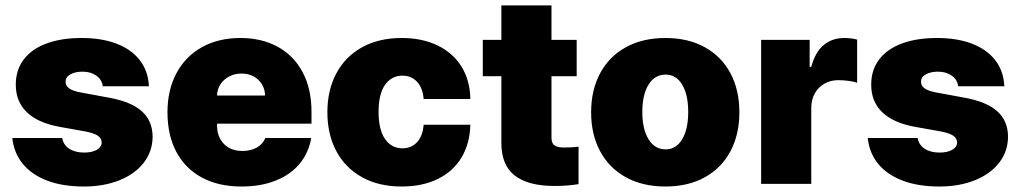

<svg xmlns="http://www.w3.org/2000/svg" viewBox="-20 -677 3757 707"><path d="M284.2 -413.1Q256.8 -413.1 239 -403.1Q221.2 -393.1 221.7 -376Q220.2 -347.2 275.4 -336.9L380.9 -317.4Q462.4 -302.7 502 -267.6Q541.5 -232.4 542 -173.8Q541.5 -118.7 508.8 -77.1Q476.1 -35.6 418.9 -12.9Q361.8 9.8 289.1 9.8Q210.4 9.8 153.1 -12.2Q95.7 -34.2 63.2 -74.5Q30.8 -114.7 25.4 -168.9H209Q213.4 -143.6 234.9 -129.4Q256.3 -115.2 290 -115.2Q318.4 -115.2 336.2 -125.2Q354 -135.3 354.5 -152.3Q354 -168.5 339.1 -178Q324.2 -187.5 292 -193.4L199.2 -210Q119.1 -224.6 78.6 -263.9Q38.1 -303.2 38.1 -365.2Q38.1 -419.4 67.4 -458Q96.7 -496.6 151.1 -516.8Q205.6 -537.1 280.3 -537.1Q355 -537.1 409.9 -515.9Q464.8 -494.6 495.4 -454.6Q525.9 -414.6 528.3 -359.4H358.4Q355.5 -383.8 334.7 -398.4Q314 -413.1 284.2 -413.1Z M596.7 -263.7Q596.7 -345.2 629.6 -407.2Q662.6 -469.2 723.4 -503.2Q784.2 -537.1 865.2 -537.1Q943.8 -537.1 1002.9 -504.6Q1062 -472.2 1094.5 -410.9Q1127 -349.6 1127 -265.6V-221.7H779.3V-214.8Q779.3 -173.3 804.4 -147.2Q829.6 -121.1 873 -121.1Q903.3 -121.1 925.8 -133.8Q948.2 -146.5 957 -168.9H1126Q1116.7 -114.3 1083.3 -74Q1049.8 -33.7 995.1 -12Q940.4 9.8 869.1 9.8Q785.2 9.8 723.9 -22.9Q662.6 -55.7 629.6 -117.2Q596.7 -178.7 596.7 -263.7ZM956.1 -325.2Q955.6 -348.6 944.1 -367.2Q932.6 -385.7 913.1 -396Q893.6 -406.2 869.1 -406.2Q844.7 -406.2 824.5 -395.8Q804.2 -385.3 792 -366.9Q779.8 -348.6 779.3 -325.2Z M1185.5 -263.7Q1185.5 -345.2 1218.5 -407Q1251.5 -468.8 1313.2 -502.9Q1375 -537.1 1459 -537.1Q1534.7 -537.1 1591.6 -509.5Q1648.4 -481.9 1679.7 -431.2Q1710.9 -380.4 1711.9 -312.5H1540Q1536.6 -353.5 1515.6 -376Q1494.6 -398.4 1461.9 -398.4Q1421.4 -398.4 1397.7 -364.5Q1374 -330.6 1374 -265.6Q1374 -199.7 1397.7 -165.3Q1421.4 -130.9 1461.9 -130.9Q1494.6 -130.9 1515.6 -153.3Q1536.6 -175.8 1540 -217.8H1711.9Q1710.4 -148.9 1679.7 -97.4Q1648.9 -45.9 1592.3 -18.1Q1535.6 9.8 1459 9.8Q1375 9.8 1313.2 -24.4Q1251.5 -58.6 1218.5 -120.4Q1185.5 -182.1 1185.5 -263.7Z M2103.5 -396.5H2010.7V-169.9Q2010.7 -149.4 2022 -141.6Q2033.2 -133.8 2057.6 -133.8Q2085.4 -133.8 2110.4 -136.7V1Q2069.3 7.8 2022.5 7.8Q1924.3 7.8 1875 -31Q1825.7 -69.8 1826.2 -151.4V-396.5H1757.8V-530.3H1826.2V-657.2H2010.7V-530.3H2103.5Z M2156.7 -263.7Q2156.7 -345.2 2189.7 -407Q2222.7 -468.8 2284.4 -502.9Q2346.2 -537.1 2430.2 -537.1Q2514.2 -537.1 2575.7 -502.9Q2637.2 -468.8 2669.9 -407Q2702.6 -345.2 2702.6 -263.7Q2702.6 -182.1 2669.9 -120.4Q2637.2 -58.6 2575.7 -24.4Q2514.2 9.8 2430.2 9.8Q2346.2 9.8 2284.4 -24.4Q2222.7 -58.6 2189.7 -120.4Q2156.7 -182.1 2156.7 -263.7ZM2514.2 -264.6Q2514.2 -328.6 2491.9 -365.5Q2469.7 -402.3 2431.2 -402.3Q2391.1 -402.3 2368.2 -365.5Q2345.2 -328.6 2345.2 -264.6Q2345.2 -201.2 2368.2 -164.1Q2391.1 -127 2431.2 -127Q2469.7 -127 2491.9 -164.1Q2514.2 -201.2 2514.2 -264.6Z M2782.7 -530.3H2961.4V-430.7H2967.3Q2981.4 -484.4 3012.7 -510.7Q3043.9 -537.1 3088.4 -537.1Q3114.3 -537.1 3136.2 -531.2V-372.1Q3123.5 -377 3103.5 -379.4Q3083.5 -381.8 3066.9 -381.8Q3038.1 -381.8 3015.6 -368.9Q2993.2 -356 2980.2 -332.8Q2967.3 -309.6 2967.3 -279.3V0H2782.7Z M3434.1 -413.1Q3406.7 -413.1 3388.9 -403.1Q3371.1 -393.1 3371.6 -376Q3370.1 -347.2 3425.3 -336.9L3530.8 -317.4Q3612.3 -302.7 3651.9 -267.6Q3691.4 -232.4 3691.9 -173.8Q3691.4 -118.7 3658.7 -77.1Q3626 -35.6 3568.8 -12.9Q3511.7 9.8 3439 9.8Q3360.4 9.8 3303 -12.2Q3245.6 -34.2 3213.1 -74.5Q3180.7 -114.7 3175.3 -168.9H3358.9Q3363.3 -143.6 3384.8 -129.4Q3406.2 -115.2 3439.9 -115.2Q3468.3 -115.2 3486.1 -125.2Q3503.9 -135.3 3504.4 -152.3Q3503.9 -168.5 3489 -178Q3474.1 -187.5 3441.9 -193.4L3349.1 -210Q3269 -224.6 3228.5 -263.9Q3188 -303.2 3188 -365.2Q3188 -419.4 3217.3 -458Q3246.6 -496.6 3301 -516.8Q3355.5 -537.1 3430.2 -537.1Q3504.9 -537.1 3559.8 -515.9Q3614.7 -494.6 3645.3 -454.6Q3675.8 -414.6 3678.2 -359.4H3508.3Q3505.4 -383.8 3484.6 -398.4Q3463.9 -413.1 3434.1 -413.1Z"/></svg>

Font: Pretendard JP Black
Style: Regular
Weight: 900
Designer: Base glyphs from Inter by Rasmus Andersson; Hangeul glyphs from Noto Sans CJK(Source Han Sans) by Jang Soo-young and Kan
Foundry: Kil Hyung-jin
Version: Version 1.309